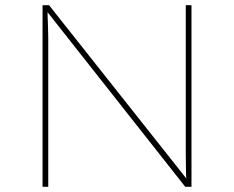

<svg xmlns="http://www.w3.org/2000/svg" viewBox="-20 -720 902 740"><path d="M144 0V-700H169L703 -26L699 -25Q697 -38 697 -53Q697 -68 696.5 -86.5Q696 -105 696 -128Q696 -151 696 -178.5Q696 -206 696 -241V-700H718V0H694L153 -686H164Q163 -675 163.5 -658Q164 -641 165 -619Q166 -597 166 -572.5Q166 -548 166 -522Q166 -496 166 -470V0Z"/></svg>

Font: Lexend Exa Thin
Style: Regular
Weight: 250
Designer: Bonnie Shaver-Troup, Thomas Jockin
Foundry: Lexend
Version: Version 1.007